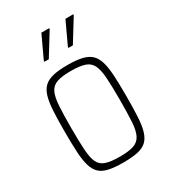

<svg xmlns="http://www.w3.org/2000/svg" viewBox="-177 -800 797 898"><g transform="rotate(-30 221.5 -351.0)"><path d="M222 8Q175 8 144.5 1.5Q114 -5 96 -21.5Q78 -38 69 -68Q60 -98 57.5 -143.5Q55 -189 55 -254Q55 -319 57.5 -365Q60 -411 69 -441Q78 -471 96 -487.5Q114 -504 144.5 -511Q175 -518 222 -518Q268 -518 298.5 -511Q329 -504 347 -487.5Q365 -471 374 -441Q383 -411 385.5 -365Q388 -319 388 -254Q388 -189 385.5 -143.5Q383 -98 374 -68Q365 -38 347 -21.5Q329 -5 298.5 1.5Q268 8 222 8ZM221 -24Q269 -24 295.5 -33Q322 -42 334.5 -66Q347 -90 350 -135.5Q353 -181 353 -254Q353 -327 350 -373Q347 -419 335 -443.5Q323 -468 296 -477Q269 -486 221 -486Q174 -486 147 -477Q120 -468 108 -443.5Q96 -419 93 -373Q90 -327 90 -254Q90 -181 93 -135.5Q96 -90 107.5 -66Q119 -42 146 -33Q173 -24 221 -24ZM136 -585V-590L192 -710H234V-705L160 -585ZM266 -585V-590L322 -710H364V-705L290 -585Z"/></g></svg>

Font: Saira Condensed Thin
Style: Regular
Weight: 250
Width: 3
Designer: Hector Gatti with collaboration of the Omnibus-Type team
Foundry: Omnibus-Type
Version: Version 1.101